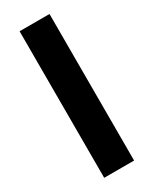

<svg xmlns="http://www.w3.org/2000/svg" viewBox="-189 -771 657 820"><g transform="rotate(-30 139.0 -361.5)"><path d="M65.4 0V-722.7H212.9V0Z"/></g></svg>

Font: FreeUniversal
Style: Bold
Weight: 700
Version: Version 1.001 March 22, 2017